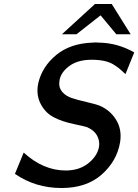

<svg xmlns="http://www.w3.org/2000/svg" viewBox="-20 -925 694 964"><path d="M291 -753 457 -905H541L636 -753H564L485 -848L364 -753ZM55 -52 99 -159Q197 -69 310 -69Q376 -69 420.5 -103Q465 -137 476 -182Q482 -210 472 -234Q459 -268 418 -286H419Q400 -292 356 -301Q291 -314 247.5 -337.5Q204 -361 181 -410Q160 -456 173 -511Q193 -592 263 -649.5Q333 -707 444 -711Q461 -713 476 -711Q569 -710 654 -662L610 -553Q608 -554 599.5 -562.5Q591 -571 588 -573L574 -585Q569 -589 561.5 -593.5Q554 -598 550 -601Q512 -625 440 -625Q368 -625 324.5 -591Q281 -557 278 -514Q274 -485 293 -463Q312 -441 346 -431Q363 -425 415.5 -412.5Q468 -400 481 -394Q533 -372 563 -323.5Q593 -275 583 -211Q567 -116 490.5 -48.5Q414 19 289 19Q158 19 55 -52Z"/></svg>

Font: Coval
Style: Medium Italic
Weight: 500
Foundry: Context Ltd
Version: Version 001.000